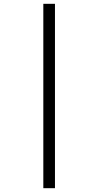

<svg xmlns="http://www.w3.org/2000/svg" viewBox="-20 -843 515 1006"><path d="M207 143V-823H268V143Z"/></svg>

Font: Iosevka QP Light
Style: Italic
Weight: 300
Italic angle: -9°
Designer: Belleve Invis
Foundry: Belleve Invis
Version: Version 20.0.0; ttfautohint (v1.8.4)